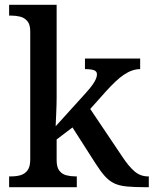

<svg xmlns="http://www.w3.org/2000/svg" viewBox="-20 -780 640 800"><path d="M18 0V-45H27Q48 -45 65.5 -50Q83 -55 94.5 -70Q106 -85 106 -115V-649Q106 -678 94 -692Q82 -706 64.5 -710.5Q47 -715 27 -715H18V-760H216V-375Q216 -362 215.5 -342Q215 -322 214 -302.5Q213 -283 212.5 -269Q212 -255 212 -254L337 -392Q356 -413 366 -427.5Q376 -442 380 -452Q384 -462 384 -470Q384 -483 371.5 -487.5Q359 -492 334 -492V-536H564V-492Q547 -492 530 -486Q513 -480 496 -468.5Q479 -457 461 -440Q443 -423 423 -401L356 -326L489 -128Q516 -87 540.5 -66Q565 -45 597 -45H600V0H586Q540 0 508.5 -3Q477 -6 456 -16Q435 -26 417 -46Q399 -66 378 -99L282 -249L216 -199V-112Q216 -83 227.5 -68.5Q239 -54 257 -49.5Q275 -45 295 -45H300V0Z"/></svg>

Font: Noto Serif Khmer Medium
Style: Regular
Weight: 500
Version: Version 2.003